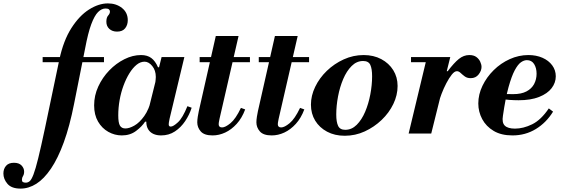

<svg xmlns="http://www.w3.org/2000/svg" viewBox="-213 -786 3312 1130"><path d="M-92 324Q-145 324 -169 296Q-193 268 -193 235Q-193 208 -177.5 190Q-162 172 -131 172Q-101 172 -86 188Q-71 204 -71 224Q-71 240 -77.5 250Q-84 260 -84 272Q-84 282 -78 285.5Q-72 289 -61 289Q-49 289 -38.5 280.5Q-28 272 -16 241Q-4 210 12 145Q28 80 52 -33L136 -434Q160 -547 207 -620.5Q254 -694 311 -730Q368 -766 422 -766Q471 -766 505 -739Q539 -712 539 -667Q539 -639 523.5 -619.5Q508 -600 476 -600Q448 -600 430.5 -616Q413 -632 413 -658Q413 -683 423.5 -694.5Q434 -706 434 -718Q434 -726 428 -731Q422 -736 408 -736Q385 -736 364 -715Q343 -694 324 -643Q305 -592 288 -501L223 -175Q197 -43 162.5 51.5Q128 146 87 206.5Q46 267 1 295.5Q-44 324 -92 324ZM38 -420V-450H399V-420Z M504 11Q462 11 424.5 -10Q387 -31 364 -70.5Q341 -110 341 -166Q341 -224 365.5 -277Q390 -330 430 -371.5Q470 -413 519 -437.5Q568 -462 617 -462Q654 -462 677.5 -444.5Q701 -427 717 -390H724L701 -299Q702 -309 703 -317.5Q704 -326 704 -333Q704 -372 683 -397.5Q662 -423 638 -423Q613 -423 590.5 -404.5Q568 -386 548.5 -354.5Q529 -323 514 -282.5Q499 -242 491 -197Q483 -152 483 -107Q483 -63 493 -46.5Q503 -30 525 -30Q548 -30 578 -47Q608 -64 636 -103Q664 -142 680 -208L648 -70H641Q623 -42 588 -15.5Q553 11 504 11ZM735 11Q709 11 689.5 2Q670 -7 659 -25Q648 -43 648 -70Q648 -82 651 -97.5Q654 -113 664 -153L738 -450H872L785 -87Q782 -74 781 -65.5Q780 -57 780 -54Q780 -41 792 -41Q807 -41 834.5 -66.5Q862 -92 890 -161L915 -152Q902 -111 877 -73.5Q852 -36 816.5 -12.5Q781 11 735 11Z M1038 11Q989 11 968.5 -12.5Q948 -36 948 -66Q948 -80 951 -99.5Q954 -119 957 -132L1057 -574H1191L1079 -87Q1076 -74 1075 -66Q1074 -58 1074 -55Q1074 -36 1094 -36Q1113 -36 1143.5 -61Q1174 -86 1205 -151L1230 -142Q1211 -91 1180 -57Q1149 -23 1112.5 -6Q1076 11 1038 11ZM962 -420V-450H1258V-420Z M1386 11Q1337 11 1316.5 -12.5Q1296 -36 1296 -66Q1296 -80 1299 -99.5Q1302 -119 1305 -132L1405 -574H1539L1427 -87Q1424 -74 1423 -66Q1422 -58 1422 -55Q1422 -36 1442 -36Q1461 -36 1491.5 -61Q1522 -86 1553 -151L1578 -142Q1559 -91 1528 -57Q1497 -23 1460.5 -6Q1424 11 1386 11ZM1310 -420V-450H1606V-420Z M1816 13Q1757 13 1712 -11Q1667 -35 1642 -76Q1617 -117 1617 -170Q1617 -223 1642 -275Q1667 -327 1710.5 -369Q1754 -411 1810 -436.5Q1866 -462 1927 -462Q1986 -462 2031 -438Q2076 -414 2101.5 -373Q2127 -332 2127 -280Q2127 -226 2102 -174Q2077 -122 2033 -80Q1989 -38 1933.5 -12.5Q1878 13 1816 13ZM1819 -22Q1857 -22 1886.5 -51.5Q1916 -81 1936 -128Q1956 -175 1966.5 -230.5Q1977 -286 1977 -337Q1977 -381 1966.5 -404Q1956 -427 1924 -427Q1886 -427 1856.5 -397.5Q1827 -368 1807 -321Q1787 -274 1776.5 -218.5Q1766 -163 1766 -112Q1766 -68 1777 -45Q1788 -22 1819 -22Z M2192 0 2300 -450H2437L2325 0ZM2206 -420V-450H2425V-420ZM2367 -174 2414 -367H2422Q2459 -416 2487.5 -439Q2516 -462 2549 -462Q2575 -462 2590.5 -450.5Q2606 -439 2613.5 -422.5Q2621 -406 2621 -392Q2621 -370 2604 -348Q2587 -326 2557 -326Q2536 -326 2522 -336.5Q2508 -347 2497.5 -357Q2487 -367 2476 -367Q2462 -367 2446 -347Q2430 -327 2414 -296.5Q2398 -266 2385.5 -233Q2373 -200 2367 -174Z M2803 11Q2737 11 2692.5 -15.5Q2648 -42 2625 -85Q2602 -128 2602 -177Q2602 -230 2626.5 -281Q2651 -332 2692.5 -373Q2734 -414 2787 -438Q2840 -462 2897 -462Q2943 -462 2979.5 -446Q3016 -430 3037 -401.5Q3058 -373 3058 -337Q3058 -299 3033.5 -267Q3009 -235 2960 -215.5Q2911 -196 2839 -196Q2814 -196 2785 -198Q2756 -200 2733.5 -203Q2711 -206 2705 -207L2710 -242Q2727 -235 2748 -233.5Q2769 -232 2808 -232Q2855 -232 2885.5 -248Q2916 -264 2930.5 -291.5Q2945 -319 2945 -352Q2945 -386 2930.5 -409Q2916 -432 2888 -432Q2871 -432 2853 -419.5Q2835 -407 2816.5 -372.5Q2798 -338 2780 -273.5Q2762 -209 2747 -105Q2740 -64 2758 -46.5Q2776 -29 2818 -29Q2867 -29 2919 -54.5Q2971 -80 3017 -148L3042 -129Q3002 -64 2940.5 -26.5Q2879 11 2803 11Z"/></svg>

Font: Libre Bodoni
Style: Bold Italic
Weight: 700
Italic angle: -13°
Version: Version 2.005;gftools[0.9.23]